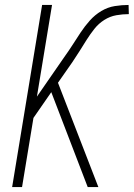

<svg xmlns="http://www.w3.org/2000/svg" viewBox="-20 -755 540 775"><path d="M334 0 187 -383 115 -279 69 0H29L150 -735H190L129 -365L239 -524Q257 -549 273 -574Q289 -599 305.5 -624Q322 -649 342.5 -672Q363 -695 389 -710.5Q415 -726 443.5 -730.5Q472 -735 499 -735L500 -698Q475 -698 449.5 -693.5Q424 -689 401 -674.5Q378 -660 361 -638.5Q344 -617 329.5 -594Q315 -571 301 -548.5Q287 -526 272 -504L214 -421L377 0Z"/></svg>

Font: Iosevka Extralight
Style: Italic
Weight: 200
Italic angle: -9°
Monospace: yes
Designer: Belleve Invis
Foundry: Belleve Invis
Version: Version 32.5.0; ttfautohint (v1.8.4)